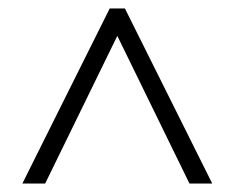

<svg xmlns="http://www.w3.org/2000/svg" viewBox="-20 -737 555 455"><path d="M33 -302 240 -717H276L483 -302H429L258 -652L87 -302Z"/></svg>

Font: Noto Sans Thai Looped SemiCondensed Light
Style: Regular
Weight: 300
Width: 4
Designer: Sasikarn Vongin, Ben Mitchell
Foundry: The Fontpad Ltd
Version: Version 1.001; ttfautohint (v1.8.4.7-5d5b)